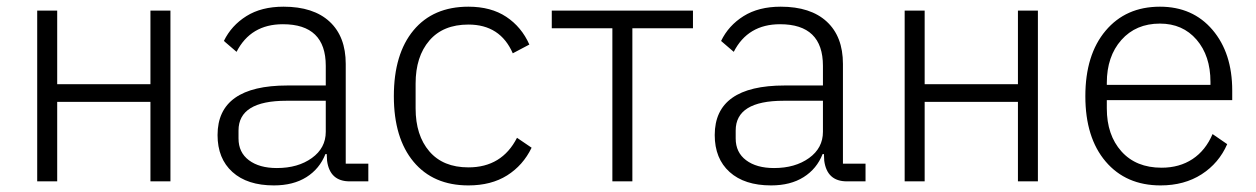

<svg xmlns="http://www.w3.org/2000/svg" viewBox="-20 -545 3775 577"><path d="M91.8 0V-513.2H151.9V-292H432.1V-513.2H492.2V0H432.1V-238.8H151.9V0Z M803.2 12.2Q723.1 12.2 678.5 -28.1Q633.8 -68.4 633.8 -139.2Q633.8 -288.1 843.8 -288.1H959V-347.2Q959 -472.2 830.1 -472.2Q733.4 -472.2 690.9 -389.2L652.8 -421.9Q675.3 -468.3 720.5 -496.6Q765.6 -524.9 832 -524.9Q921.9 -524.9 970.5 -480Q1019 -435.1 1019 -353V-53.2H1086.9V0H1030.8Q971.2 0 962.9 -62L961.9 -82H958Q940.4 -37.6 900.9 -12.7Q861.3 12.2 803.2 12.2ZM812 -40Q875.5 -40 917.2 -70.1Q959 -100.1 959 -148.9V-242.2H840.8Q696.8 -242.2 696.8 -152.8V-128.9Q696.8 -86.9 728 -63.5Q759.3 -40 812 -40Z M1387.7 12.2Q1282.2 12.2 1222.9 -58.8Q1163.6 -129.9 1163.6 -255.9Q1163.6 -382.8 1222.7 -453.9Q1281.7 -524.9 1387.7 -524.9Q1455.6 -524.9 1501.5 -494.4Q1547.4 -463.9 1570.8 -411.1L1521 -384.8Q1483.4 -471.2 1387.7 -471.2Q1311.5 -471.2 1270.3 -423.1Q1229 -375 1229 -293.9V-219.2Q1229 -138.2 1270.3 -90.1Q1311.5 -42 1387.7 -42Q1488.3 -42 1533.7 -130.9L1577.6 -101.1Q1551.8 -47.9 1503.9 -17.8Q1456.1 12.2 1387.7 12.2Z M1820.3 0V-460H1638.2V-513.2H2062.5V-460H1880.4V0Z M2297.4 12.2Q2217.3 12.2 2172.6 -28.1Q2127.9 -68.4 2127.9 -139.2Q2127.9 -288.1 2337.9 -288.1H2453.1V-347.2Q2453.1 -472.2 2324.2 -472.2Q2227.5 -472.2 2185.1 -389.2L2147 -421.9Q2169.4 -468.3 2214.6 -496.6Q2259.8 -524.9 2326.2 -524.9Q2416 -524.9 2464.6 -480Q2513.2 -435.1 2513.2 -353V-53.2H2581.1V0H2524.9Q2465.3 0 2457 -62L2456.1 -82H2452.1Q2434.6 -37.6 2395 -12.7Q2355.5 12.2 2297.4 12.2ZM2306.2 -40Q2369.6 -40 2411.4 -70.1Q2453.1 -100.1 2453.1 -148.9V-242.2H2335Q2190.9 -242.2 2190.9 -152.8V-128.9Q2190.9 -86.9 2222.2 -63.5Q2253.4 -40 2306.2 -40Z M2698.7 0V-513.2H2758.8V-292H3039.1V-513.2H3099.1V0H3039.1V-238.8H2758.8V0Z M3467.8 12.2Q3363.8 12.2 3302.7 -59.6Q3241.7 -131.3 3241.7 -255.9Q3241.7 -380.4 3302.5 -452.6Q3363.3 -524.9 3465.8 -524.9Q3564.5 -524.9 3623.8 -455.3Q3683.1 -385.7 3683.1 -272.9V-244.1H3306.2V-219.2Q3306.2 -139.2 3350.1 -90.1Q3394 -41 3470.7 -41Q3524.4 -41 3563.7 -66.9Q3603 -92.8 3624 -142.1L3668 -111.8Q3643.1 -54.7 3591.1 -21.2Q3539.1 12.2 3467.8 12.2ZM3306.2 -290H3617.7V-298.8Q3617.7 -377.4 3575.9 -425.8Q3534.2 -474.1 3465.8 -474.1Q3393.6 -474.1 3349.9 -424.8Q3306.2 -375.5 3306.2 -295.9Z"/></svg>

Font: Anuphan Light
Style: Regular
Weight: 300
Designer: Mike Abbink, Paul van der Laan, Pieter van Rosmalen, Mint Tantisuwanna
Foundry: Bold Monday; Cadson Demak
Version: Version 3.002;hotconv 1.0.109;makeotfexe 2.5.65596